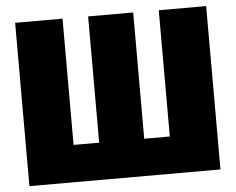

<svg xmlns="http://www.w3.org/2000/svg" viewBox="-50 -756 1001 815"><g transform="rotate(-5 450.0 -348.0)"><path d="M857 0H43V-696H245V-158H354V-696H546V-158H655V-696H857Z"/></g></svg>

Font: FiraGO Heavy
Style: Regular
Weight: 900
Designer: bBox Type
Foundry: bBox Type GmbH
Version: Version 1.001